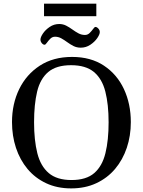

<svg xmlns="http://www.w3.org/2000/svg" viewBox="-20 -1020 784 1054"><path d="M370.6 14.2Q293.5 14.2 233.2 -14.2Q172.9 -42.5 131.1 -92.5Q89.4 -142.6 67.6 -208.5Q45.9 -274.4 45.9 -349.6Q45.9 -449.7 85.4 -530.8Q125 -611.8 198.7 -659.7Q272.5 -707.5 375.5 -707.5Q478.5 -707.5 550.5 -659.7Q622.6 -611.8 660.4 -530.8Q698.2 -449.7 698.2 -349.6Q698.2 -274.4 676 -208.5Q653.8 -142.6 611.6 -92.5Q569.3 -42.5 508.5 -14.2Q447.8 14.2 370.6 14.2ZM372.6 -31.7Q453.6 -31.7 497.6 -70.1Q541.5 -108.4 558.8 -179.4Q576.2 -250.5 576.2 -348.6Q576.2 -446.8 558.3 -517.1Q540.5 -587.4 495.6 -624.8Q450.7 -662.1 370.1 -662.1Q289.1 -662.1 244.9 -624.8Q200.7 -587.4 183.8 -517.1Q167 -446.8 167 -348.6Q167 -250.5 184.8 -179.4Q202.6 -108.4 247.3 -70.1Q292 -31.7 372.6 -31.7ZM423.3 -758.3Q401.4 -758.3 383.5 -767.3Q365.7 -776.4 349.4 -788.3Q333 -800.3 316.9 -809.3Q300.8 -818.4 282.2 -818.4Q267.1 -818.4 256.1 -807.4Q245.1 -796.4 237.5 -785.4Q230 -774.4 224.6 -774.4Q216.8 -774.4 209.5 -783.2Q202.1 -792 202.1 -802.7Q202.1 -815.9 215.8 -836.2Q229.5 -856.4 252.9 -872.3Q276.4 -888.2 305.2 -888.2Q325.7 -888.2 343.3 -879.2Q360.8 -870.1 377.2 -858.2Q393.6 -846.2 410.4 -837.2Q427.2 -828.1 446.3 -828.1Q461.4 -828.1 472.4 -839.1Q483.4 -850.1 491.2 -861.1Q499 -872.1 503.9 -872.1Q511.7 -872.1 519.8 -863.3Q527.8 -854.5 527.8 -843.8Q527.8 -831.1 513.7 -810.5Q499.5 -790 475.8 -774.2Q452.1 -758.3 423.3 -758.3ZM221.7 -931.2V-1000H508.8V-931.2Z"/></svg>

Font: Gelasio
Style: Regular
Weight: 400
Designer: Eben Sorkin
Foundry: Eben Sorkin
Version: Version 1.008